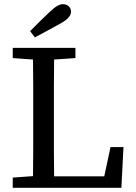

<svg xmlns="http://www.w3.org/2000/svg" viewBox="-20 -899 651 919"><path d="M124 -750Q148 -774 171.5 -797.5Q195 -821 219 -843Q256 -879 281 -879Q298 -879 309 -869Q320 -859 320 -843Q320 -815 272 -788Q241 -771 210 -754Q179 -737 147 -720ZM41 -621V-670H341V-621L239 -614Q238 -550 238 -486.5Q238 -423 238 -359V-297Q238 -241 238 -179.5Q238 -118 239 -55H479L509 -195H571L561 0H41V-49L138 -56Q139 -120 139 -183.5Q139 -247 139 -310V-359Q139 -424 139 -487.5Q139 -551 138 -614Z"/></svg>

Font: Source Serif 4 SmText
Style: Regular
Weight: 400
Designer: Frank Grießhammer
Foundry: Adobe
Version: Version 4.005;hotconv 1.1.0;makeotfexe 2.6.0